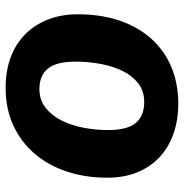

<svg xmlns="http://www.w3.org/2000/svg" viewBox="-6 -616 638 665"><g transform="rotate(90 312.5 -283.0)"><path d="M595 -336Q595 -260 573.5 -195.5Q552 -131 511.5 -84Q471 -37 413.5 -10.5Q356 16 284 16Q225 16 178 -1.5Q131 -19 98 -52Q65 -85 47 -131Q29 -177 29 -234Q29 -316 51.5 -380.5Q74 -445 115 -490Q156 -535 213 -558.5Q270 -582 338 -582Q396 -582 443.5 -565Q491 -548 524.5 -516.5Q558 -485 576.5 -439.5Q595 -394 595 -336ZM288 -101Q326 -101 353 -122.5Q380 -144 397 -178Q414 -212 422 -254.5Q430 -297 430 -338Q430 -405 405.5 -434.5Q381 -464 333 -464Q295 -464 268.5 -443.5Q242 -423 225.5 -389.5Q209 -356 201 -313.5Q193 -271 193 -226Q193 -160 217 -130.5Q241 -101 288 -101Z"/></g></svg>

Font: Qjlgwqiwhsfqbnnlvksmvfsycuq
Style: Regular
Weight: 700
Italic angle: -8°
Designer: Carrois Corporate & Edenspiekermann
Foundry: Carrois Corporate GbR & Edenspiekermann AG
Version: Version 2.001